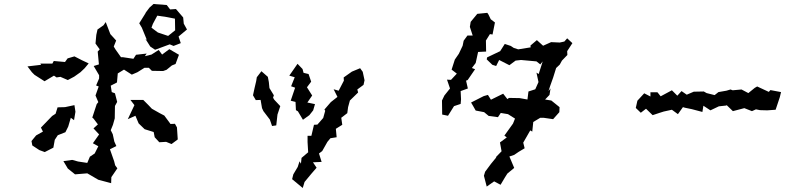

<svg xmlns="http://www.w3.org/2000/svg" viewBox="-20 -865 4040 957"><path d="M753 -617 826 -644 845 -636 881 -650 870 -683 912 -718 896 -747 893 -778 857 -820 828 -818 811 -840 745 -845 725 -827 707 -803 704 -797 674 -749 687 -727 712 -666 705 -671 729 -633ZM117 -534 139 -505 152 -492 202 -460 249 -488 262 -479 281 -482 318 -466 350 -483 381 -505 402 -525 422 -549 390 -564 351 -584 317 -574 304 -556 248 -561 241 -548H181L185 -542ZM137 -162 141 -140 176 -117 203 -107 246 -129 253 -168 268 -191 306 -206 320 -234 333 -278 349 -266 356 -308 351 -341 304 -331 267 -330 257 -298 240 -287 184 -229 194 -209 160 -190ZM296 -62 318 -25 354 4 415 -1 429 7 470 31 534 48 535 18 565 -26 554 -41 549 -61 528 -121 560 -137 550 -159 542 -196 532 -216 543 -243 552 -275 553 -337 564 -357 553 -400 537 -406 532 -438 563 -454 567 -499 598 -518 637 -493 665 -505 700 -527H722L737 -512L793 -511L810 -517L837 -539L855 -546L872 -592L824 -620L788 -593L771 -616L735 -593L702 -585L711 -598L658 -592L645 -572L592 -580H583L556 -618L547 -633L559 -663L530 -695L507 -755L496 -739L466 -718L460 -691L456 -648L477 -619L467 -608L473 -544L447 -536L474 -490V-474L459 -439L472 -434L456 -389L470 -356L462 -346L440 -279L446 -274L468 -245L446 -225L474 -195L443 -151L470 -136L452 -100L428 -84L415 -53L369 -60L340 -68ZM617 -271 655 -288 671 -250 701 -221 746 -207 751 -181 774 -156 808 -158 835 -147 866 -170 862 -230 852 -248 830 -247 799 -289 776 -301 737 -323 719 -342 694 -367H630L650 -341ZM735 -727 742 -746 764 -787 811 -780 852 -772 853 -714 818 -686 767 -703Z M1463 -547 1422 -488 1449 -480 1431 -435 1451 -428 1429 -363 1453 -357 1455 -316 1465 -310 1490 -268 1522 -291 1541 -315 1550 -346 1512 -354 1536 -389 1510 -430 1531 -458 1518 -496 1493 -502 1488 -521ZM1241 -390 1255 -366 1279 -367 1286 -326 1293 -311 1325 -269 1336 -237 1357 -240 1363 -294 1377 -336 1347 -368 1341 -378 1345 -390 1323 -426 1320 -456 1315 -482 1283 -510 1260 -480 1257 -461 1249 -427ZM1436 28 1489 72 1498 42 1532 1 1558 -29 1540 -56 1583 -58 1570 -100 1586 -112 1612 -158 1627 -176 1658 -181 1654 -223 1686 -243 1681 -278 1711 -301 1715 -331 1724 -364 1765 -404 1761 -419 1792 -442 1797 -465 1788 -507 1775 -525 1734 -508 1693 -479 1694 -463 1668 -413 1643 -420 1662 -382 1629 -356 1597 -319 1601 -313 1591 -277 1562 -244 1545 -243 1532 -188H1513V-157L1516 -106L1483 -78L1480 -49L1473 -61L1464 -33L1442 4Z M2512 -296 2547 -274 2537 -249 2494 -189 2506 -180 2472 -155 2480 -111 2451 -81H2454L2427 -48L2398 -9L2392 11L2406 65L2443 39L2475 56L2497 19L2509 0L2543 -28L2519 -85L2543 -93L2565 -108L2595 -126L2588 -154L2623 -215L2633 -209L2638 -257L2673 -278H2689L2737 -271L2768 -306L2769 -331L2728 -364L2697 -369L2719 -392L2724 -424L2714 -411L2722 -436L2737 -478L2752 -526L2770 -543L2781 -563L2808 -591L2807 -610L2833 -650L2807 -674L2793 -658L2770 -653L2727 -655L2687 -637L2656 -665L2624 -638L2625 -629L2563 -619L2541 -626L2526 -636L2496 -646L2473 -610L2408 -579L2406 -569L2434 -542L2453 -536L2468 -566L2519 -540L2550 -563L2577 -566L2654 -559L2673 -544L2685 -559L2665 -496L2654 -503L2664 -456L2648 -420L2614 -409L2609 -369L2570 -376L2517 -377L2509 -371L2488 -398L2427 -368L2412 -392L2391 -386L2328 -354L2338 -337L2351 -314L2393 -306L2416 -287L2462 -281L2476 -302ZM2183 -364 2184 -294 2213 -288 2243 -336 2276 -347 2278 -370 2276 -411 2312 -424 2303 -463 2311 -466 2348 -520 2332 -526 2351 -551 2363 -606 2403 -608 2402 -663 2422 -695 2435 -693 2447 -753 2426 -769 2415 -792 2409 -801 2359 -796 2326 -756 2322 -731 2336 -688H2310L2291 -662L2286 -637L2267 -597L2247 -568L2231 -518L2257 -498L2228 -467L2208 -468L2223 -424L2195 -389Z M3191 -400 3157 -363 3149 -327 3174 -303 3200 -323 3233 -291 3266 -302 3288 -309 3329 -318 3359 -296 3384 -331 3394 -328 3428 -321 3481 -307 3486 -338 3521 -315 3563 -335 3600 -339 3602 -341 3633 -311 3690 -326 3728 -311 3748 -320 3768 -316 3804 -315 3846 -318 3867 -381 3873 -406 3820 -416 3812 -407 3754 -434 3742 -427 3710 -401 3676 -419 3632 -415 3621 -419 3601 -413 3561 -406 3542 -391 3502 -401 3488 -409 3438 -408 3403 -393 3377 -411 3356 -388 3329 -415 3273 -385 3257 -405H3222V-384Z"/></svg>

Font: チョークS
Style: Regular
Weight: 400
Designer: [Stick] Fontworks Inc.
Foundry: [Stick] Fontworks Inc.
Version: Version 1.200;FEAKit 1.0